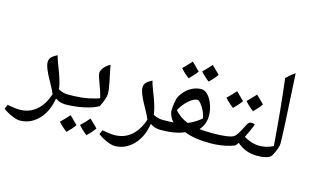

<svg xmlns="http://www.w3.org/2000/svg" viewBox="-158 -1135 2785 1727"><g transform="rotate(15 1234.0 -271.0)"><path d="M-24 148Q50 162 89 162Q179 162 243.5 108Q308 54 342 -49Q328 -84 296 -141Q224 -266 224 -316Q224 -346 243 -365Q262 -384 295 -400Q303 -369 317 -332Q331 -295 346 -256Q381 -160 386 -106Q428 -82 480 -82Q490 -82 490 -72V0Q490 10 480 10Q423 10 382 -20Q362 104 290 180Q216 256 116 256Q89 256 42 236Q-5 216 -41 188Z M470 10Q460 10 460 0V-72Q460 -82 470 -82Q591 -82 662.5 -97Q734 -112 765 -126Q752 -180 725 -250Q698 -320 698 -343.5Q698 -367 720.5 -394.5Q743 -422 777 -440Q783 -405 790.5 -370.5Q798 -336 805 -302Q822 -221 822 -180.5Q822 -140 780 -56Q729 -25 642 -7.5Q555 10 470 10ZM803 146Q776 186 731 228Q684 192 652 154Q673 136 729 74Q740 86 803 146ZM622 164Q594 204 550 246Q500 208 470 172Q494 150 548 91Q559 103 622 164Z M859 148Q933 162 972 162Q1062 162 1126.5 108Q1191 54 1225 -49Q1211 -84 1179 -141Q1107 -266 1107 -316Q1107 -346 1126 -365Q1145 -384 1178 -400Q1186 -369 1200 -332Q1214 -295 1229 -256Q1264 -160 1269 -106Q1311 -82 1363 -82Q1373 -82 1373 -72V0Q1373 10 1363 10Q1306 10 1265 -20Q1245 104 1173 180Q1099 256 999 256Q972 256 925 236Q878 216 842 188Z M1459 -200Q1509 -142 1583 -114Q1651 -142 1704 -188Q1701 -218 1684.5 -254Q1668 -290 1647.5 -314Q1627 -338 1614 -338Q1580 -338 1533 -296Q1486 -254 1459 -200ZM1583 -28Q1501 10 1354 10Q1343 10 1343 -1V-70Q1343 -82 1354 -82Q1423 -82 1457 -86Q1413 -136 1413 -190Q1413 -220 1420 -260Q1427 -300 1435 -316Q1469 -376 1519 -408Q1569 -440 1625 -440Q1657 -440 1686 -409Q1715 -378 1733 -327Q1751 -276 1751 -224Q1751 -146 1700 -88Q1745 -82 1829 -82Q1839 -82 1839 -72V0Q1839 10 1829 10Q1675 10 1583 -28ZM1740 -604Q1713 -564 1668 -522Q1621 -558 1589 -596Q1610 -614 1666 -676Q1677 -664 1740 -604ZM1559 -586Q1531 -546 1487 -504Q1437 -542 1407 -578Q1431 -600 1485 -659Q1496 -647 1559 -586Z M2103 -244Q2115 -264 2137 -264Q2159 -264 2170 -255Q2135 -170 2112 -127Q2183 -82 2263 -82Q2273 -82 2273 -72V0Q2273 10 2263 10Q2151 10 2073 -60L2063 -46L2053 -34Q2045 -26 2007 -15Q1922 10 1819 10Q1809 10 1809 0V-72Q1809 -82 1819 -82Q1979 -82 2019 -110Q2042 -124 2083 -206ZM2194 -450Q2167 -410 2122 -368Q2075 -404 2043 -442Q2064 -460 2120 -522Q2131 -510 2194 -450ZM2013 -432Q1985 -392 1941 -350Q1891 -388 1861 -424Q1885 -446 1939 -505Q1950 -493 2013 -432Z M2252 10Q2241 10 2241 0V-72Q2241 -82 2252 -82Q2326 -82 2385 -114Q2361 -440 2325 -731Q2361 -768 2405 -798L2415 -620Q2437 -254 2437 -152Q2437 -110 2395 -32Q2371 10 2252 10Z"/></g></svg>

Font: Autonym
Style: Regular
Weight: 500
Version: Version 1.0.20131126